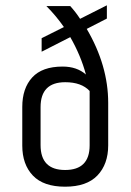

<svg xmlns="http://www.w3.org/2000/svg" viewBox="-20 -695 493 724"><path d="M388 -307V-147Q388 -76 347.5 -33.5Q307 9 225.5 9Q144 9 104 -33Q64 -75 64 -146V-292Q64 -362 101.5 -403Q139 -444 216 -444Q270 -444 304 -414Q285 -485 245 -555L137 -500V-551L221 -593Q191 -636 155 -672H245Q265 -650 282 -624L383 -675V-625L307 -586Q388 -448 388 -307ZM318 -147V-352Q287 -385 226 -385Q133 -385 133 -291V-148Q133 -54 225.5 -54Q318 -54 318 -147Z"/></svg>

Font: Khand
Style: Regular
Weight: 400
Designer: Devanagari: Sanchit Sawaria, Jyotish Sonowal; Latin: Satya Rajpurohit
Foundry: Indian Type Foundry
Version: Version 1.101;PS 1.0;hotconv 1.0.78;makeotf.lib2.5.61930; tt